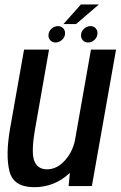

<svg xmlns="http://www.w3.org/2000/svg" viewBox="-20 -812 526 838"><path d="M279.5 0 285 -57.5Q283 -56 281 -54Q216.5 5 129.5 5Q38.5 5 21.2 -64.8Q4 -134.5 23.5 -248L85 -595.5H194L133.5 -251Q115.5 -150 129 -111.5Q142.5 -73 185.5 -73Q228.5 -73 263.5 -112Q294.5 -146 306.5 -196L377 -595.5H486.5L381 0ZM222.5 -626.5Q209 -626.5 200.2 -635.5Q191.5 -644.5 191.5 -657.5Q191.5 -674 204.2 -686Q217 -698 233 -698Q246.5 -698 255.2 -689.2Q264 -680.5 264 -667Q264 -650.5 251.2 -638.5Q238.5 -626.5 222.5 -626.5ZM364.5 -626.5Q351 -626.5 342.2 -635.5Q333.5 -644.5 333.5 -657.5Q333.5 -674 346.2 -686Q359 -698 375 -698Q388.5 -698 397 -689.2Q405.5 -680.5 405.5 -667Q405.5 -650.5 393 -638.5Q380.5 -626.5 364.5 -626.5ZM257 -707 333 -792.5H411.5L312 -707Z"/></svg>

Font: Anybody Medium
Style: Italic
Weight: 500
Italic angle: -10°
Designer: Tyler Finck
Foundry: Etcetera Type Company
Version: Version 1.010; ttfautohint (v1.8.3) -l 8 -r 50 -G 200 -x 14 